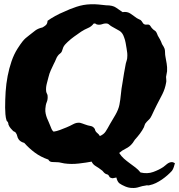

<svg xmlns="http://www.w3.org/2000/svg" viewBox="-20 -762 869 932"><path d="M558.6 -19.5Q568.4 -3.9 581.5 7.8Q594.7 19.5 608.9 29.8Q623 40 637.2 50.8Q651.4 61.5 662.1 75.2Q695.3 83 723.6 72.8Q752 62.5 772.5 48.8Q778.3 44.9 784.7 39.1Q791 33.2 797.9 29.3Q804.7 25.4 812.5 24.9Q820.3 24.4 829.1 30.3Q827.1 38.1 823.7 48.8Q820.3 59.6 814.5 67.4Q805.7 77.1 793 88.4Q780.3 99.6 766.1 109.4Q752 119.1 736.8 126.5Q721.7 133.8 707 136.7Q702.1 138.7 697.3 137.7Q692.4 136.7 686.5 138.7Q670.9 140.6 654.8 146Q638.7 151.4 622.1 150.4Q605.5 150.4 587.9 143.1Q570.3 135.7 559.6 127.9Q553.7 123 550.3 115.7Q546.9 108.4 544.9 99.6Q538.1 100.6 531.2 102.5Q524.4 104.5 516.6 100.6Q511.7 98.6 510.7 95.2Q509.8 91.8 504.9 86.9Q502.9 85 498.5 84Q494.1 83 490.2 80.1Q485.4 77.1 481.4 71.8Q477.5 66.4 472.7 63.5Q459 52.7 444.8 44.4Q430.7 36.1 424.8 22.5Q400.4 27.3 363.3 31.7Q326.2 36.1 292 31.2Q284.2 30.3 275.4 27.8Q266.6 25.4 257.8 25.4Q245.1 25.4 232.4 24.4Q219.7 23.4 214.8 12.7Q177.7 0 149.4 -21Q121.1 -42 97.7 -68.4Q79.1 -73.2 70.3 -85.9Q65.4 -92.8 63.5 -102.1Q61.5 -111.3 56.6 -117.2Q54.7 -121.1 50.3 -122.6Q45.9 -124 43 -127Q39.1 -130.9 32.2 -138.7Q25.4 -146.5 22.5 -154.3Q20.5 -157.2 20.5 -161.1Q20.5 -165 18.6 -168Q16.6 -171.9 14.6 -173.3Q12.7 -174.8 11.7 -177.7Q7.8 -189.5 6.3 -207.5Q4.9 -225.6 4.9 -239.3Q4.9 -277.3 7.3 -316.4Q9.8 -355.5 17.1 -393.1Q24.4 -430.7 36.1 -464.8Q47.9 -499 65.4 -526.4Q79.1 -547.9 90.3 -562Q101.6 -576.2 123 -591.8Q138.7 -604.5 151.9 -614.3Q165 -624 186.5 -628.9Q195.3 -633.8 202.6 -640.1Q210 -646.5 210.9 -661.1Q225.6 -671.9 247.6 -684.1Q269.5 -696.3 289.1 -704.1Q317.4 -717.8 351.1 -729Q384.8 -740.2 418.9 -741.2Q438.5 -742.2 458 -740.2Q477.5 -738.3 495.1 -736.3Q527.3 -736.3 543 -725.1Q558.6 -713.9 575.2 -703.1Q597.7 -707 614.3 -695.3Q630.9 -683.6 644.5 -673.8Q649.4 -670.9 653.8 -668.9Q658.2 -667 662.1 -665Q668 -660.2 671.9 -652.8Q675.8 -645.5 681.6 -643.6Q687.5 -641.6 693.4 -642.6Q699.2 -643.6 704.1 -641.6Q708 -639.6 711.4 -633.8Q714.8 -627.9 718.8 -624Q723.6 -618.2 729.5 -614.7Q735.4 -611.3 738.3 -606.4Q740.2 -603.5 742.2 -598.6Q744.1 -593.8 746.1 -588.9Q752 -579.1 756.8 -570.3Q761.7 -561.5 766.6 -547.9Q776.4 -533.2 779.3 -524.4Q781.2 -516.6 781.2 -506.3Q781.2 -496.1 783.2 -486.3Q786.1 -469.7 789.1 -453.1Q792 -436.5 791 -416Q790 -409.2 788.6 -402.8Q787.1 -396.5 786.1 -388.7Q786.1 -380.9 787.1 -374Q788.1 -367.2 786.1 -359.4Q781.2 -331.1 768.1 -304.7Q754.9 -278.3 741.2 -252.9Q734.4 -240.2 728.5 -227.1Q722.7 -213.9 716.8 -202.1Q710.9 -188.5 701.7 -180.2Q692.4 -171.9 684.6 -161.1Q682.6 -157.2 681.6 -153.3Q680.7 -149.4 678.7 -144.5Q670.9 -128.9 659.2 -113.3Q647.5 -97.7 634.8 -84Q630.9 -79.1 627.9 -73.7Q625 -68.4 621.1 -64.5Q609.4 -49.8 590.3 -40.5Q571.3 -31.2 558.6 -19.5ZM374 -608.4Q354.5 -594.7 339.4 -584Q324.2 -573.2 308.6 -558.6Q303.7 -553.7 298.8 -548.8Q293.9 -543.9 291 -539.1Q287.1 -534.2 285.2 -526.9Q283.2 -519.5 280.3 -512.7Q277.3 -505.9 271.5 -502Q265.6 -498 260.7 -491.2Q255.9 -485.4 251.5 -474.1Q247.1 -462.9 241.2 -452.1Q233.4 -435.5 226.6 -420.9Q219.7 -406.2 214.8 -385.7Q210.9 -372.1 206.5 -353.5Q202.1 -335 204.1 -318.4Q205.1 -312.5 207.5 -308.1Q210 -303.7 210.9 -298.8Q212.9 -280.3 207 -266.6Q201.2 -252.9 200.2 -234.4Q199.2 -221.7 201.7 -210.4Q204.1 -199.2 208 -189Q211.9 -178.7 216.3 -169.9Q220.7 -161.1 223.6 -152.3Q226.6 -143.6 230.5 -135.3Q234.4 -127 240.2 -123Q254.9 -125 270.5 -130.9Q286.1 -136.7 302.7 -143.6Q319.3 -150.4 335.4 -159.2Q351.6 -168 368.2 -166Q373 -165 379.4 -162.6Q385.7 -160.2 391.6 -158.2Q407.2 -152.3 419.9 -150.4Q432.6 -148.4 440.4 -135.7Q442.4 -124 451.2 -117.2Q460 -110.4 464.8 -101.6Q483.4 -109.4 492.7 -123.5Q502 -137.7 514.6 -161.1Q525.4 -178.7 540 -204.1Q554.7 -229.5 559.6 -252.9Q564.5 -278.3 566.9 -305.2Q569.3 -332 574.2 -357.4Q578.1 -381.8 582 -406.2Q585.9 -430.7 590.8 -454.1Q592.8 -461.9 595.2 -469.2Q597.7 -476.6 597.7 -484.4Q598.6 -493.2 597.7 -504.4Q596.7 -515.6 594.7 -525.4Q592.8 -539.1 589.8 -554.2Q586.9 -569.3 583 -579.1Q575.2 -603.5 560.1 -612.3Q544.9 -621.1 525.4 -631.8Q517.6 -635.7 511.7 -641.1Q505.9 -646.5 501 -647.5Q489.3 -649.4 477.1 -645Q464.8 -640.6 454.1 -642.6Q449.2 -642.6 445.3 -646Q441.4 -649.4 434.6 -647.5Q423.8 -632.8 407.2 -626Q390.6 -619.1 374 -608.4Z"/></svg>

Font: Trade Winds
Style: Regular
Weight: 400
Designer: Squid
Foundry: Font Diner, Inc DBA Sideshow
Version: Version 1.000